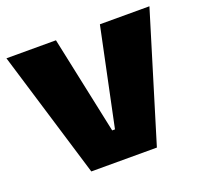

<svg xmlns="http://www.w3.org/2000/svg" viewBox="-102 -626 816 776"><g transform="rotate(-20 306.5 -238.5)"><path d="M401 -512H614L447 35H165L-1 -512H212L301 -92H313Z"/></g></svg>

Font: Lalezar
Style: Regular
Weight: 400
Designer: Borna Izadpanah
Foundry: Borna Izadpanah
Version: Version 1.003;November 28, 2018;FontCreator 11.5.0.2421 64-b